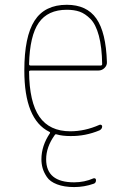

<svg xmlns="http://www.w3.org/2000/svg" viewBox="-20 -550 540 790"><path d="M254.9 -509.8Q176.8 -509.8 139.6 -456.5Q102.5 -403.3 99.6 -286.1Q99.6 -280.3 106.4 -280.3H393.6Q399.4 -280.3 400.4 -285.2Q399.4 -356.4 386.7 -403.3Q374 -450.2 352.1 -472.2Q330.1 -494.1 307.6 -502Q285.2 -509.8 254.9 -509.8ZM182.6 -7.8Q80.1 -58.6 80.1 -259.8Q80.1 -399.4 122.1 -464.8Q164.1 -530.3 254.9 -530.3Q336.9 -530.3 376.5 -473.6Q416 -417 419.9 -294.9Q420.9 -281.2 410.2 -270.5Q399.4 -259.8 384.8 -259.8H105.5Q100.6 -259.8 99.6 -255.9Q100.6 -129.9 142.1 -69.8Q183.6 -9.8 269.5 -9.8Q329.1 -9.8 388.7 -36.1Q392.6 -38.1 396.5 -36.1Q400.4 -34.2 400.4 -30.3Q400.4 -19.5 389.6 -13.7Q331.1 10.7 269.5 9.8Q236.3 9.8 212.9 2.9Q208 1 205.1 5.9Q169.9 54.7 169.9 105.5Q169.9 200.2 285.2 200.2Q327.1 200.2 365.2 183.6Q369.1 182.6 372.1 184.6Q375 186.5 375 191.4Q375 203.1 365.2 206.1Q326.2 219.7 285.2 219.7Q244.1 219.7 214.8 208.5Q185.5 197.3 172.9 178.2Q160.2 159.2 155.3 141.6Q150.4 124 150.4 105.5Q150.4 49.8 185.5 -2Q187.5 -5.9 182.6 -7.8Z"/></svg>

Font: Rounded Mgen+ 1m thin
Style: Regular
Weight: 100
Designer: [Source Han Sans]
Ryoko NISHIZUKA  (kana & ideographs); Paul D. Hunt (Latin, Greek & Cyrillic); Wenlong ZHANG  (bopomofo
Version: Version 1.059.20150602